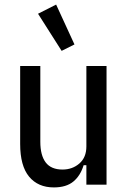

<svg xmlns="http://www.w3.org/2000/svg" viewBox="-20 -806 558 838"><path d="M357 -85H345Q331 -39 300 -13.5Q269 12 215 12Q146 12 107 -35Q68 -82 68 -178V-518H156V-187Q156 -128 179.5 -97Q203 -66 253 -66Q296 -66 326.5 -92.5Q357 -119 357 -167V-518H445V0H357ZM146 -746 225 -786 305 -612 249 -584Z"/></svg>

Font: IBM Plex Sans Condensed Text
Style: Regular
Weight: 450
Width: 3
Designer: Mike Abbink, Paul van der Laan, Pieter van Rosmalen
Foundry: Bold Monday
Version: Version 1.1